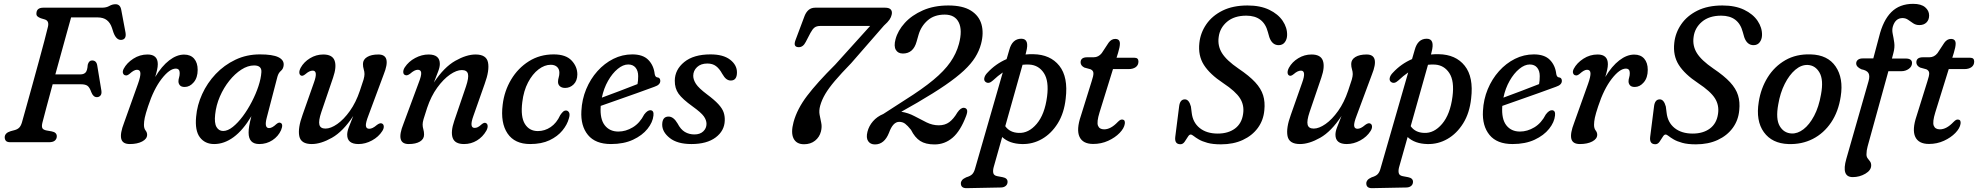

<svg xmlns="http://www.w3.org/2000/svg" viewBox="-20 -740 10292 999"><path d="M169.5 -671.5Q171 -700 205.5 -700H510.5Q533.5 -700 549 -709Q564.5 -718 581 -718Q606 -718 611 -688L633 -571Q639 -535.5 612 -532.5Q585.5 -530 570.5 -570.5L562.5 -595Q554 -621 536 -635.2Q518 -649.5 486.5 -649.5H350Q342 -621 328.8 -573.5Q315.5 -526 299.8 -468.5Q284 -411 268 -353H399Q415.5 -353 425 -362.5Q434.5 -372 436.5 -403Q442.5 -425.5 459 -425.5Q482 -425.5 486 -399L507.5 -268.5Q510 -251.5 502.8 -243Q495.5 -234.5 484 -234.5Q465 -234.5 455 -260.5Q446.5 -285 435.5 -293.2Q424.5 -301.5 401.5 -301.5H254Q236 -235 221.5 -181.2Q207 -127.5 201 -103Q196 -84 200 -74.2Q204 -64.5 223 -61L248.5 -56.5Q275.5 -51.5 275.5 -31Q275.5 -17.5 265.8 -8.8Q256 0 234.5 0H34Q17 0 10.8 -7.2Q4.5 -14.5 4.5 -26.5Q5.5 -48.5 35.5 -57.5L56 -63Q71 -67 79.8 -75.8Q88.5 -84.5 94 -102.5Q103 -134.5 117.5 -186.5Q132 -238.5 148.8 -299.2Q165.5 -360 181.8 -419.5Q198 -479 210.8 -527.2Q223.5 -575.5 229.5 -601Q236.5 -631 214 -638.5L192.5 -645Q180.5 -649.5 174.5 -655.2Q168.5 -661 169.5 -671.5Z M633 -348Q624 -349 620.2 -358.5Q616.5 -368 623.5 -382Q639.5 -412.5 673.5 -434.5Q707.5 -456.5 747.5 -456.5Q801 -456.5 801 -406Q801 -393 797.2 -376Q793.5 -359 787.5 -339.5Q821.5 -396 860.5 -426Q899.5 -456 938 -456Q971.5 -456 990 -434.8Q1008.5 -413.5 1008.5 -376.5Q1008.5 -336 988 -311.8Q967.5 -287.5 941 -287.5Q923.5 -287.5 916 -296.2Q908.5 -305 908.5 -316.5Q908.5 -327 911.8 -337Q915 -347 915 -360Q915 -383 894.5 -383Q862.5 -383 821.2 -330Q780 -277 750.5 -187Q737.5 -148 733.2 -127.2Q729 -106.5 729 -90.5Q729 -72 737.2 -61.5Q745.5 -51 745.5 -39Q745.5 -17.5 720 -4Q694.5 9.5 655.5 9.5Q617.5 9.5 610.8 -18Q604 -45.5 625.5 -101L698 -304Q711.5 -342 710.5 -359.5Q709.5 -377 692.5 -377Q677.5 -377 655 -356.5Q641 -345 633 -348Z M1368 -128Q1353.5 -73.5 1380 -73.5Q1396 -73.5 1417.5 -94Q1430.5 -105 1439 -101Q1455.5 -95 1442.5 -63Q1428 -30.5 1397.5 -10.5Q1367 9.5 1329 9.5Q1273.5 9.5 1273.5 -50Q1273.5 -65.5 1276.5 -84.2Q1279.5 -103 1288 -135.5Q1244.5 -62.5 1195.5 -26.5Q1146.5 9.5 1094.5 9.5Q1046.5 9.5 1020 -25.5Q993.5 -60.5 1000.5 -133Q1005.5 -192.5 1031.8 -250.2Q1058 -308 1102.2 -354.8Q1146.5 -401.5 1204.8 -429.2Q1263 -457 1332 -457Q1398.5 -457 1428.2 -442.5Q1458 -428 1456 -401.5Q1454.5 -382 1441.8 -371.5Q1429 -361 1423.5 -341ZM1099.5 -144.5Q1094.5 -100 1106.5 -79.2Q1118.5 -58.5 1141 -58.5Q1165 -58.5 1191.5 -79.8Q1218 -101 1243.5 -135.2Q1269 -169.5 1290.2 -210.5Q1311.5 -251.5 1324.8 -291.8Q1338 -332 1340 -364.5Q1342.5 -399.5 1302 -399.5Q1269.5 -399.5 1236 -378Q1202.5 -356.5 1173.2 -320Q1144 -283.5 1124.2 -238Q1104.5 -192.5 1099.5 -144.5Z M1967 -97.5Q1976 -94 1976.8 -82.5Q1977.5 -71 1969 -58Q1950 -28 1915.5 -9.2Q1881 9.5 1845.5 9.5Q1786.5 9.5 1786.5 -39Q1786.5 -56 1795 -78Q1803.5 -100 1818 -136.5Q1765 -56 1707.2 -23.2Q1649.5 9.5 1602 9.5Q1545.5 9.5 1537.2 -32Q1529 -73.5 1554.5 -143L1613.5 -310.5Q1636 -372.5 1607 -372.5Q1590 -372.5 1569.5 -354.5Q1554.5 -342 1546 -347Q1538.5 -350.5 1537.5 -361.2Q1536.5 -372 1544.5 -387.5Q1561 -417.5 1593 -437Q1625 -456.5 1662 -456.5Q1709.5 -456.5 1721 -424.5Q1732.5 -392.5 1713 -336L1652 -157Q1636.5 -111 1641.8 -91Q1647 -71 1673.5 -71Q1701 -71 1735 -94.8Q1769 -118.5 1800.5 -162.8Q1832 -207 1852.5 -268Q1867 -309.5 1871.8 -326.5Q1876.5 -343.5 1876.5 -354.5Q1876.5 -367 1872.5 -379.5Q1868.5 -392 1868.5 -407Q1868.5 -430 1890 -443.2Q1911.5 -456.5 1948.5 -456.5Q2018.5 -456.5 1976 -351.5L1897 -139Q1882 -100.5 1883.8 -85.2Q1885.5 -70 1901.5 -70Q1909.5 -70 1919 -74.5Q1928.5 -79 1942 -90.5Q1958 -102 1967 -97.5Z M2088 -349.5Q2079 -352.5 2078.2 -364.2Q2077.5 -376 2086 -389.5Q2106 -420 2140.2 -438.2Q2174.5 -456.5 2210 -456.5Q2268.5 -456.5 2268.5 -407.5Q2268.5 -391 2260 -368.8Q2251.5 -346.5 2237.5 -310.5Q2290.5 -390.5 2348.8 -423.5Q2407 -456.5 2454.5 -456.5Q2511 -456.5 2519.2 -415Q2527.5 -373.5 2502 -304L2443 -136.5Q2420.5 -74.5 2449.5 -74.5Q2458 -74.5 2466.2 -78.5Q2474.5 -82.5 2486.5 -93.5Q2500 -104.5 2508.5 -99.5Q2516 -96.5 2517.2 -85.8Q2518.5 -75 2510.5 -60Q2492 -27.5 2461.5 -9Q2431 9.5 2394.5 9.5Q2347 9.5 2335.5 -22.2Q2324 -54 2343.5 -111L2404.5 -290Q2420 -336 2414.8 -355.8Q2409.5 -375.5 2383 -375.5Q2355.5 -375.5 2321.2 -351.8Q2287 -328 2255 -284Q2223 -240 2202.5 -179Q2188.5 -137 2183.8 -120.2Q2179 -103.5 2179 -92Q2179 -79.5 2182.8 -67Q2186.5 -54.5 2186.5 -39.5Q2186.5 -16.5 2165 -3.5Q2143.5 9.5 2106.5 9.5Q2037 9.5 2079 -95L2158 -308Q2173 -346 2171.5 -361.5Q2170 -377 2153.5 -377Q2137 -377 2114 -356.5Q2098 -344.5 2088 -349.5Z M2845.5 -403Q2813.5 -403 2782 -379Q2750.5 -355 2727.5 -311.2Q2704.5 -267.5 2697.5 -208.5Q2688 -132.5 2711 -95.2Q2734 -58 2778.5 -58Q2814.5 -58 2845.2 -78.8Q2876 -99.5 2895 -141Q2902 -151.5 2909 -158.2Q2916 -165 2925 -165Q2935 -165 2940.8 -154.8Q2946.5 -144.5 2940 -124Q2931.5 -91.5 2906.2 -60.8Q2881 -30 2839.2 -10.2Q2797.5 9.5 2738.5 9.5Q2658 9.5 2620.8 -45.5Q2583.5 -100.5 2595.5 -195.5Q2604 -266.5 2639.5 -326Q2675 -385.5 2731.8 -421.2Q2788.5 -457 2861 -457Q2924 -457 2954 -425.2Q2984 -393.5 2984 -352.5Q2983.5 -319.5 2964.8 -301Q2946 -282.5 2920.5 -282.5Q2903 -282.5 2893 -291.5Q2883 -300.5 2883.5 -315Q2883.5 -326 2887 -337.2Q2890.5 -348.5 2890.5 -361.5Q2890.5 -380.5 2878.5 -391.8Q2866.5 -403 2845.5 -403Z M3380 -139Q3376.5 -104 3349.2 -69.8Q3322 -35.5 3273.8 -13Q3225.5 9.5 3159 9.5Q3078 9.5 3039.2 -37.8Q3000.5 -85 3005 -163Q3008 -223 3030 -276Q3052 -329 3088.5 -369.8Q3125 -410.5 3171.5 -433.8Q3218 -457 3270 -457Q3325.5 -457 3353.5 -428.2Q3381.5 -399.5 3386.5 -354.5Q3389.5 -339 3399.5 -337.5Q3414.5 -336.5 3415.5 -321Q3417 -299 3385 -288.5Q3347.5 -274.5 3295.5 -256Q3243.5 -237.5 3192.2 -219.5Q3141 -201.5 3105.5 -189V-187Q3101 -121 3126.5 -88.2Q3152 -55.5 3197.5 -55.5Q3236 -55.5 3272.5 -77.5Q3309 -99.5 3332 -144.5Q3349.5 -167.5 3365 -166.5Q3383 -165 3380 -139ZM3248.5 -404.5Q3222 -404.5 3194 -381.5Q3166 -358.5 3143.8 -319.5Q3121.5 -280.5 3111.5 -232Q3151 -246.5 3203.8 -266.5Q3256.5 -286.5 3297 -302.5Q3300.5 -319 3300.5 -344Q3300.5 -371.5 3287 -388Q3273.5 -404.5 3248.5 -404.5Z M3593 -40.5Q3622.5 -40.5 3639.2 -56.5Q3656 -72.5 3656 -95.5Q3656 -115 3642.2 -134.5Q3628.5 -154 3584 -186Q3531 -224 3510.8 -252.2Q3490.5 -280.5 3491 -320.5Q3491.5 -377.5 3540.2 -417.2Q3589 -457 3677 -457Q3743 -457 3778.8 -429.5Q3814.5 -402 3814.5 -363.5Q3814.5 -321 3782.5 -321Q3770 -321 3759.5 -328.8Q3749 -336.5 3737.5 -356.5Q3723.5 -382.5 3705.5 -396Q3687.5 -409.5 3660.5 -409.5Q3626.5 -409.5 3606.8 -390.8Q3587 -372 3587 -345.5Q3587 -325.5 3601.2 -303.5Q3615.5 -281.5 3658 -249.5Q3697 -220.5 3717.5 -198.2Q3738 -176 3745 -155.8Q3752 -135.5 3751 -112.5Q3749.5 -59.5 3703.8 -25Q3658 9.5 3577.5 9.5Q3504.5 9.5 3465 -21.8Q3425.5 -53 3425.5 -91.5Q3426 -133.5 3458.5 -133.5Q3484.5 -133.5 3505.5 -97.5Q3521.5 -66.5 3543.5 -53.5Q3565.5 -40.5 3593 -40.5Z M4251.5 -56Q4244 -26.5 4220.8 -8Q4197.5 10.5 4163.5 10.5Q4124 10.5 4109 -19.5Q4094 -49.5 4109 -105Q4127.5 -173 4179.5 -241.5Q4231.5 -310 4325.5 -403.5L4507.5 -605H4249Q4229 -605 4218.2 -596.8Q4207.5 -588.5 4197 -569L4172.5 -522Q4158.5 -494 4135.5 -494.5Q4105.5 -495 4119 -531L4166.5 -657.5Q4174.5 -677.5 4188 -688.8Q4201.5 -700 4222 -700H4585Q4607 -700 4615.2 -690Q4623.5 -680 4619.5 -663.5Q4617 -651 4608.5 -638.2Q4600 -625.5 4579 -606.5L4409 -411.5Q4356.5 -357.5 4324.2 -319.5Q4292 -281.5 4274 -251Q4256 -220.5 4247.5 -190Q4240.5 -164.5 4244.5 -143Q4248.5 -121.5 4253 -100.8Q4257.5 -80 4251.5 -56Z M4493.5 -54.5Q4501 -84.5 4522.2 -109Q4543.5 -133.5 4576 -147L4689 -220Q4779 -276.5 4836 -323.8Q4893 -371 4924.5 -416.2Q4956 -461.5 4969.5 -511.5Q4988.5 -583 4968.5 -623.5Q4948.5 -664 4895.5 -664Q4841 -664 4806.8 -634Q4772.5 -604 4759.5 -559.5L4749 -523Q4732 -461.5 4678 -461.5Q4652 -461.5 4641 -480.8Q4630 -500 4639.5 -535.5Q4651.5 -581 4688 -621Q4724.5 -661 4782 -686.2Q4839.5 -711.5 4914.5 -711.5Q4989 -711.5 5031.5 -685Q5074 -658.5 5086.8 -613.2Q5099.5 -568 5084.5 -511.5Q5075 -475.5 5054 -441.8Q5033 -408 4995.5 -373Q4958 -338 4898.8 -297.2Q4839.5 -256.5 4753 -206L4669.5 -158.5Q4705.5 -153 4737.8 -135.8Q4770 -118.5 4801 -103.2Q4832 -88 4864.5 -88Q4897 -88 4919.2 -104.5Q4941.5 -121 4961.5 -155Q4979.5 -181 4996.5 -179Q5008 -177.5 5011.5 -168Q5015 -158.5 5007 -137Q4977.5 -58.5 4936.5 -23.5Q4895.5 11.5 4842.5 11.5Q4796 11.5 4768 -6.5Q4740 -24.5 4720 -64.5Q4702.5 -86.5 4689.5 -96.2Q4676.5 -106 4658.5 -106Q4626 -106 4605.5 -49Q4581.5 11.5 4532.5 11.5Q4508.5 11.5 4497 -5.8Q4485.5 -23 4493.5 -54.5Z M5146.5 -321.5Q5124 -300.5 5107 -314.5Q5098.5 -322 5101.8 -335.5Q5105 -349 5118 -362Q5160.5 -408 5217.5 -432.5L5231.5 -480.5Q5247 -538.5 5294 -538.5Q5338 -538.5 5319 -468.5L5316 -456.5Q5335.5 -458.5 5356.5 -458Q5445 -456.5 5491.8 -397.8Q5538.5 -339 5525 -227.5Q5517 -152 5483.8 -98.5Q5450.5 -45 5401.8 -17Q5353 11 5297 9.5Q5232 8 5194.5 -27L5150 130.5Q5145.5 147.5 5148.2 160.2Q5151 173 5168.5 176.5L5197.5 182Q5222.5 187 5222.5 206Q5222.5 219 5213.2 227Q5204 235 5189 235.5L5009.5 239Q4979.5 239.5 4979.5 214Q4979.5 205 4985.8 197.2Q4992 189.5 5007.5 182.5Q5029.5 176 5038.8 166.2Q5048 156.5 5053 138.5L5197.5 -363Q5172 -345.5 5146.5 -321.5ZM5280.5 -48.5Q5332 -46 5374 -95.5Q5416 -145 5428 -237.5Q5438.5 -318.5 5411.5 -359.8Q5384.5 -401 5336.5 -404Q5318.5 -405 5300.5 -403L5210.5 -83.5Q5234 -50 5280.5 -48.5Z M5654.5 -379.5 5622 -388.5Q5602.5 -398.5 5602.5 -415.5Q5602.5 -442 5637 -442H5670.5Q5695.5 -442 5712.5 -463.5L5748 -517.5Q5762.5 -537.5 5782.5 -537.5Q5807 -537.5 5807 -513Q5807 -496 5797.5 -465L5789.5 -439.5H5883Q5903.5 -439.5 5903.5 -420Q5903.5 -401 5889.5 -390.8Q5875.5 -380.5 5852 -380.5H5771L5701 -155Q5685.5 -105 5693 -86Q5700.5 -67 5725 -67Q5759.5 -67 5795.5 -105Q5804 -113.5 5809 -116Q5814 -118.5 5820 -118Q5835.5 -116.5 5832.5 -96Q5829 -72.5 5805.5 -48.2Q5782 -24 5746 -7.5Q5710 9 5668 9Q5614 9 5596.8 -28.2Q5579.5 -65.5 5604 -137.5L5660 -317Q5670 -346.5 5669.2 -359.8Q5668.5 -373 5654.5 -379.5Z M6333 11Q6290 11 6262.2 3.2Q6234.5 -4.5 6217.5 -14.5Q6200.5 -24.5 6191 -32.2Q6181.5 -40 6175 -40Q6167.5 -40 6160 -27.2Q6152.5 -14.5 6143.5 -2Q6134.5 10.5 6122 10.5Q6090.5 10.5 6095 -27.5L6115 -185Q6119 -223 6145 -223Q6166.5 -223 6176.5 -185.5L6180.5 -154Q6186 -103 6222 -74Q6258 -45 6316 -45Q6370.5 -45 6405.8 -71.2Q6441 -97.5 6448 -147Q6455 -192 6432.2 -228.2Q6409.5 -264.5 6344.5 -307.5Q6275 -353.5 6244 -402.2Q6213 -451 6220.5 -517Q6226 -569 6256.5 -613.5Q6287 -658 6341 -684.8Q6395 -711.5 6471 -711.5Q6537.5 -711.5 6583.8 -689.2Q6630 -667 6654 -631.5Q6678 -596 6677 -557Q6676.5 -535.5 6665 -520.2Q6653.5 -505 6633 -505Q6599 -505 6584.5 -546.5L6577 -573Q6555 -658.5 6464.5 -658.5Q6402 -658.5 6364.5 -626.8Q6327 -595 6321 -547.5Q6314.5 -502 6338 -464Q6361.5 -426 6423.5 -383.5Q6480 -345.5 6510.8 -312.2Q6541.5 -279 6552.2 -244.2Q6563 -209.5 6558.5 -166.5Q6554 -114.5 6524.8 -74.5Q6495.5 -34.5 6446.5 -11.8Q6397.5 11 6333 11Z M7109 -97.5Q7118 -94 7118.8 -82.5Q7119.5 -71 7111 -58Q7092 -28 7057.5 -9.2Q7023 9.5 6987.5 9.5Q6928.5 9.5 6928.5 -39Q6928.5 -56 6937 -78Q6945.5 -100 6960 -136.5Q6907 -56 6849.2 -23.2Q6791.5 9.5 6744 9.5Q6687.5 9.5 6679.2 -32Q6671 -73.5 6696.5 -143L6755.5 -310.5Q6778 -372.5 6749 -372.5Q6732 -372.5 6711.5 -354.5Q6696.5 -342 6688 -347Q6680.5 -350.5 6679.5 -361.2Q6678.5 -372 6686.5 -387.5Q6703 -417.5 6735 -437Q6767 -456.5 6804 -456.5Q6851.5 -456.5 6863 -424.5Q6874.5 -392.5 6855 -336L6794 -157Q6778.5 -111 6783.8 -91Q6789 -71 6815.5 -71Q6843 -71 6877 -94.8Q6911 -118.5 6942.5 -162.8Q6974 -207 6994.5 -268Q7009 -309.5 7013.8 -326.5Q7018.5 -343.5 7018.5 -354.5Q7018.5 -367 7014.5 -379.5Q7010.5 -392 7010.5 -407Q7010.5 -430 7032 -443.2Q7053.5 -456.5 7090.5 -456.5Q7160.5 -456.5 7118 -351.5L7039 -139Q7024 -100.5 7025.8 -85.2Q7027.5 -70 7043.5 -70Q7051.5 -70 7061 -74.5Q7070.5 -79 7084 -90.5Q7100 -102 7109 -97.5Z M7256 -321.5Q7233.5 -300.5 7216.5 -314.5Q7208 -322 7211.2 -335.5Q7214.5 -349 7227.5 -362Q7270 -408 7327 -432.5L7341 -480.5Q7356.5 -538.5 7403.5 -538.5Q7447.5 -538.5 7428.5 -468.5L7425.5 -456.5Q7445 -458.5 7466 -458Q7554.5 -456.5 7601.2 -397.8Q7648 -339 7634.5 -227.5Q7626.5 -152 7593.2 -98.5Q7560 -45 7511.2 -17Q7462.5 11 7406.5 9.5Q7341.5 8 7304 -27L7259.5 130.5Q7255 147.5 7257.8 160.2Q7260.5 173 7278 176.5L7307 182Q7332 187 7332 206Q7332 219 7322.8 227Q7313.5 235 7298.5 235.5L7119 239Q7089 239.5 7089 214Q7089 205 7095.2 197.2Q7101.5 189.5 7117 182.5Q7139 176 7148.2 166.2Q7157.5 156.5 7162.5 138.5L7307 -363Q7281.5 -345.5 7256 -321.5ZM7390 -48.5Q7441.5 -46 7483.5 -95.5Q7525.5 -145 7537.5 -237.5Q7548 -318.5 7521 -359.8Q7494 -401 7446 -404Q7428 -405 7410 -403L7320 -83.5Q7343.5 -50 7390 -48.5Z M8071 -139Q8067.5 -104 8040.2 -69.8Q8013 -35.5 7964.8 -13Q7916.5 9.5 7850 9.5Q7769 9.5 7730.2 -37.8Q7691.5 -85 7696 -163Q7699 -223 7721 -276Q7743 -329 7779.5 -369.8Q7816 -410.5 7862.5 -433.8Q7909 -457 7961 -457Q8016.5 -457 8044.5 -428.2Q8072.5 -399.5 8077.5 -354.5Q8080.5 -339 8090.5 -337.5Q8105.5 -336.5 8106.5 -321Q8108 -299 8076 -288.5Q8038.5 -274.5 7986.5 -256Q7934.5 -237.5 7883.2 -219.5Q7832 -201.5 7796.5 -189V-187Q7792 -121 7817.5 -88.2Q7843 -55.5 7888.5 -55.5Q7927 -55.5 7963.5 -77.5Q8000 -99.5 8023 -144.5Q8040.5 -167.5 8056 -166.5Q8074 -165 8071 -139ZM7939.5 -404.5Q7913 -404.5 7885 -381.5Q7857 -358.5 7834.8 -319.5Q7812.5 -280.5 7802.5 -232Q7842 -246.5 7894.8 -266.5Q7947.5 -286.5 7988 -302.5Q7991.5 -319 7991.5 -344Q7991.5 -371.5 7978 -388Q7964.5 -404.5 7939.5 -404.5Z M8178 -348Q8169 -349 8165.2 -358.5Q8161.5 -368 8168.5 -382Q8184.5 -412.5 8218.5 -434.5Q8252.5 -456.5 8292.5 -456.5Q8346 -456.5 8346 -406Q8346 -393 8342.2 -376Q8338.5 -359 8332.5 -339.5Q8366.5 -396 8405.5 -426Q8444.5 -456 8483 -456Q8516.5 -456 8535 -434.8Q8553.5 -413.5 8553.5 -376.5Q8553.5 -336 8533 -311.8Q8512.5 -287.5 8486 -287.5Q8468.5 -287.5 8461 -296.2Q8453.5 -305 8453.5 -316.5Q8453.5 -327 8456.8 -337Q8460 -347 8460 -360Q8460 -383 8439.5 -383Q8407.5 -383 8366.2 -330Q8325 -277 8295.5 -187Q8282.5 -148 8278.2 -127.2Q8274 -106.5 8274 -90.5Q8274 -72 8282.2 -61.5Q8290.5 -51 8290.5 -39Q8290.5 -17.5 8265 -4Q8239.5 9.5 8200.5 9.5Q8162.5 9.5 8155.8 -18Q8149 -45.5 8170.5 -101L8243 -304Q8256.5 -342 8255.5 -359.5Q8254.5 -377 8237.5 -377Q8222.5 -377 8200 -356.5Q8186 -345 8178 -348Z M8804 11Q8761 11 8733.2 3.2Q8705.5 -4.5 8688.5 -14.5Q8671.5 -24.5 8662 -32.2Q8652.5 -40 8646 -40Q8638.5 -40 8631 -27.2Q8623.5 -14.5 8614.5 -2Q8605.5 10.5 8593 10.5Q8561.5 10.5 8566 -27.5L8586 -185Q8590 -223 8616 -223Q8637.5 -223 8647.5 -185.5L8651.5 -154Q8657 -103 8693 -74Q8729 -45 8787 -45Q8841.5 -45 8876.8 -71.2Q8912 -97.5 8919 -147Q8926 -192 8903.2 -228.2Q8880.5 -264.5 8815.5 -307.5Q8746 -353.5 8715 -402.2Q8684 -451 8691.5 -517Q8697 -569 8727.5 -613.5Q8758 -658 8812 -684.8Q8866 -711.5 8942 -711.5Q9008.5 -711.5 9054.8 -689.2Q9101 -667 9125 -631.5Q9149 -596 9148 -557Q9147.5 -535.5 9136 -520.2Q9124.5 -505 9104 -505Q9070 -505 9055.5 -546.5L9048 -573Q9026 -658.5 8935.5 -658.5Q8873 -658.5 8835.5 -626.8Q8798 -595 8792 -547.5Q8785.5 -502 8809 -464Q8832.5 -426 8894.5 -383.5Q8951 -345.5 8981.8 -312.2Q9012.5 -279 9023.2 -244.2Q9034 -209.5 9029.5 -166.5Q9025 -114.5 8995.8 -74.5Q8966.5 -34.5 8917.5 -11.8Q8868.5 11 8804 11Z M9401.5 -457Q9490 -454.5 9531.2 -393.8Q9572.5 -333 9557.5 -238Q9545.5 -159 9507.5 -102.8Q9469.5 -46.5 9412.2 -17.2Q9355 12 9285 9.5Q9200 6.5 9157.5 -52.5Q9115 -111.5 9131 -210Q9142 -280.5 9177.2 -337.2Q9212.5 -394 9269.2 -426.8Q9326 -459.5 9401.5 -457ZM9302 -45.5Q9333 -44 9363.8 -67.5Q9394.5 -91 9419 -137Q9443.5 -183 9455 -249Q9469 -324.5 9447.2 -362.2Q9425.5 -400 9386 -402Q9352.5 -403.5 9321.2 -377Q9290 -350.5 9266.2 -303.5Q9242.5 -256.5 9232.5 -197Q9218.5 -121 9240 -84.2Q9261.5 -47.5 9302 -45.5Z M9638 -410Q9638 -421.5 9647 -428.8Q9656 -436 9671.5 -436H9727L9757 -548.5Q9778 -634.5 9821 -677.2Q9864 -720 9934.5 -720Q9976 -720 9996.8 -702.2Q10017.5 -684.5 10017.5 -659.5Q10017.5 -637 10003.8 -623.2Q9990 -609.5 9967 -609.5Q9948.5 -609.5 9935 -618.5Q9921.5 -627.5 9908.5 -636.8Q9895.5 -646 9879 -646Q9842.5 -646 9829 -603Q9823.5 -585 9828 -564Q9832.5 -543 9836 -518.2Q9839.5 -493.5 9831.5 -464L9824 -435.5H9895.5Q9928.5 -435.5 9928.5 -412Q9928.5 -394 9911.8 -381.8Q9895 -369.5 9872.5 -369.5H9805.5L9697.5 21.5Q9691.5 43 9691.5 63.5Q9691.5 76 9697.8 84Q9704 92 9710 100Q9716 108 9716 120.5Q9716 146 9685.8 163.8Q9655.5 181.5 9620 181.5Q9559.5 181.5 9586.5 87L9702.5 -318.5Q9710 -345.5 9701.8 -359.8Q9693.5 -374 9665 -379.5Q9638 -392 9638 -410Z M10003 -379.5 9970.5 -388.5Q9951 -398.5 9951 -415.5Q9951 -442 9985.5 -442H10019Q10044 -442 10061 -463.5L10096.5 -517.5Q10111 -537.5 10131 -537.5Q10155.5 -537.5 10155.5 -513Q10155.5 -496 10146 -465L10138 -439.5H10231.5Q10252 -439.5 10252 -420Q10252 -401 10238 -390.8Q10224 -380.5 10200.5 -380.5H10119.5L10049.5 -155Q10034 -105 10041.5 -86Q10049 -67 10073.5 -67Q10108 -67 10144 -105Q10152.5 -113.5 10157.5 -116Q10162.5 -118.5 10168.5 -118Q10184 -116.5 10181 -96Q10177.5 -72.5 10154 -48.2Q10130.5 -24 10094.5 -7.5Q10058.5 9 10016.5 9Q9962.5 9 9945.2 -28.2Q9928 -65.5 9952.5 -137.5L10008.5 -317Q10018.5 -346.5 10017.8 -359.8Q10017 -373 10003 -379.5Z"/></svg>

Font: Fraunces 72pt SuperSoft
Style: Italic
Weight: 400
Italic angle: -16°
Version: Version 1.000;[b76b70a41]